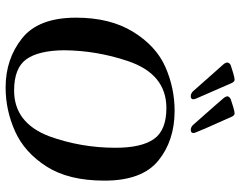

<svg xmlns="http://www.w3.org/2000/svg" viewBox="-108 -758 876 701"><g transform="rotate(90 330.5 -408.0)"><path d="M45 -247Q45 -372 97 -456Q149 -540 225.5 -573.5Q302 -607 385 -607Q494 -607 567 -547.5Q640 -488 640 -351Q640 -220 588.5 -139.5Q537 -59 460 -24.5Q383 10 300 10Q196 10 120.5 -50Q45 -110 45 -247ZM478 -149Q520 -265 520 -391Q520 -486 488 -531.5Q456 -577 375 -577Q250 -577 203 -435Q165 -322 164 -203Q165 -110 197 -65.5Q229 -21 311 -21Q429 -21 478 -149ZM314 -674 213 -788Q208 -796 209 -800Q210 -808 219 -812Q230 -816 247.5 -821Q265 -826 271 -826Q275 -826 277.5 -824Q280 -822 283 -817Q284 -814 321 -730L341 -684Q343 -678 343 -674Q342 -666 332 -666Q322 -666 314 -674ZM437 -674Q345 -778 337 -788Q332 -796 332 -800Q334 -808 343 -812Q354 -816 371 -821Q388 -826 394 -826Q398 -826 400.5 -824Q403 -822 406 -817Q408 -812 450 -718L464 -684Q467 -677 466 -674Q465 -666 455 -666Q445 -666 437 -674Z"/></g></svg>

Font: Unna Medium
Style: Italic
Weight: 500
Italic angle: -8.05°
Designer: Jorge de Buen Unna
Foundry: Omnibus-Type
Version: Version 2.008